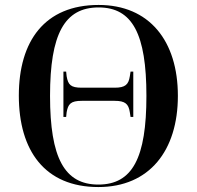

<svg xmlns="http://www.w3.org/2000/svg" viewBox="-20 -745 794 775"><path d="M377 10C583 10 698 -137 698 -358C698 -580 583 -725 378 -725C161 -725 56 -580 56 -359C56 -137 161 10 377 10ZM377 0C240 0 182 -108 182 -358C182 -607 240 -715 378 -715C515 -715 571 -607 571 -358C571 -108 515 0 377 0ZM236 -273H247L249 -292C255 -325 265 -338 310 -338H443C486 -338 499 -325 504 -292L507 -273H518V-456H507L504 -437C499 -404 486 -391 443 -391H310C265 -391 255 -403 249 -437L247 -456H236Z"/></svg>

Font: Noto Serif Display Medium
Style: Regular
Weight: 500
Designer: Monotype Design Team
Foundry: Monotype Imaging Inc.
Version: Version 2.009